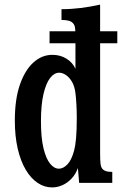

<svg xmlns="http://www.w3.org/2000/svg" viewBox="-20 -800 540 840"><path d="M418 -132.8Q418 -98.6 419.9 -83.3Q421.9 -67.9 428.2 -61Q434.1 -54.2 444.1 -51Q454.1 -47.9 471.2 -47.9V0H326.2L320.8 -64.9Q311 -37.6 293 -18.6Q274.9 0.5 252.7 10.3Q230.5 20 208 20Q174.3 20 144.8 0.2Q115.2 -19.5 92.8 -57.1Q70.3 -94.7 57.6 -149.2Q44.9 -203.6 44.9 -272.9Q44.9 -365.7 67.1 -429.7Q89.4 -493.7 126.5 -526.9Q163.6 -560.1 209 -560.1Q244.1 -560.1 271 -543.2Q297.9 -526.4 310.1 -499V-610.8H196.8V-663.1H309.6Q309.1 -678.7 306.6 -686.3Q304.2 -693.8 297.9 -700.2Q292 -706.1 281.2 -709.2Q270.5 -712.4 249 -712.9V-759.8Q291 -759.8 333.7 -765.1Q376.5 -770.5 418 -779.8V-663.1H493.2V-610.8H418ZM238.8 -481.9Q217.3 -481.9 199.2 -458.7Q181.2 -435.5 170.2 -388.4Q159.2 -341.3 159.2 -269Q159.2 -196.8 170.4 -150.9Q181.6 -105 199.5 -83.5Q217.3 -62 237.8 -62Q256.8 -62 274.9 -80.8Q293 -99.6 304.2 -141.1Q309.6 -160.6 312.7 -194.8Q315.9 -229 315.9 -285.2Q315.9 -315.4 314.2 -344.7Q312.5 -374 310.1 -392.1Q306.6 -421.9 295.2 -441.7Q283.7 -461.4 268.6 -471.7Q253.4 -481.9 238.8 -481.9Z"/></svg>

Font: BIZ UDMincho
Style: Bold
Weight: 700
Monospace: yes
Designer: TypeBank Co., Ltd.
Foundry: Morisawa Inc.
Version: Version 1.06